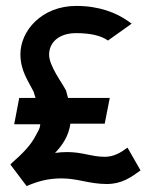

<svg xmlns="http://www.w3.org/2000/svg" viewBox="-20 -610 508 649"><path d="M15 -54 70 19C105 4 140 -7 188 -7C243 -7 282 12 341 12C391 12 422 -10 455 -34L411 -111C388 -94 365 -80 334 -80C290 -80 259 -96 207 -96C192 -96 180 -95 166 -93C191 -119 212 -150 218 -192H334L351 -279H210C208 -287 205 -296 203 -305L202 -306C190 -330 146 -387 146 -425C146 -469 182 -498 237 -498C285 -498 321 -490 345 -473L425 -530L414 -538C373 -567 315 -590 238 -590C120 -590 49 -505 49 -427C49 -370 76 -336 94 -299C96 -293 98 -286 100 -279H45L28 -190H116C115 -174 109 -168 102 -154C84 -118 55 -90 21 -60Z"/></svg>

Font: Charger Sport
Style: BdExt
Weight: 700
Designer: Jasper
Foundry: Cannot Into Space Fonts
Version: Version 1.1